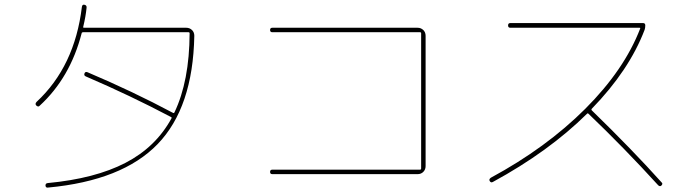

<svg xmlns="http://www.w3.org/2000/svg" viewBox="-20 -801 3040 839"><path d="M153.3 -338.9Q147.5 -332 138.7 -339.8Q131.8 -346.7 139.6 -355.5Q306.6 -510.7 337.9 -771.5Q339.8 -782.2 348.6 -780.3Q359.4 -778.3 358.4 -767.6Q354.5 -728.5 343.8 -684.6Q341.8 -679.7 347.7 -679.7H793.9Q808.6 -679.7 818.8 -669.9Q829.1 -660.2 829.1 -644.5Q823.2 -331.1 668.9 -171.4Q514.6 -11.7 190.4 18.6Q179.7 20.5 178.7 9.8Q178.7 0 188.5 -1Q395.5 -20.5 528.3 -89.4Q661.1 -158.2 729.5 -284.2Q731.4 -288.1 726.6 -290Q548.8 -383.8 355.5 -466.8Q345.7 -470.7 349.1 -480Q352.5 -489.3 362.3 -485.4Q560.5 -401.4 736.3 -307.6Q740.2 -305.7 742.2 -309.6Q807.6 -446.3 808.6 -655.3Q808.6 -660.2 803.7 -660.2H342.8Q337.9 -660.2 336.9 -656.2Q287.1 -461.9 153.3 -338.9Z M1815.4 -59.6Q1820.3 -59.6 1820.3 -65.4V-655.3Q1820.3 -660.2 1815.4 -660.2H1169.9Q1160.2 -660.2 1160.2 -669.9Q1160.2 -679.7 1169.9 -679.7H1804.7Q1819.3 -679.7 1829.6 -669.9Q1839.8 -660.2 1839.8 -644.5V-75.2Q1839.8 -60.5 1830.1 -50.3Q1820.3 -40 1804.7 -40H1169.9Q1160.2 -40 1160.2 -49.8Q1160.2 -59.6 1169.9 -59.6Z M2133.8 -5.9Q2125 -1 2120.1 -9.8Q2115.2 -17.6 2125 -24.4Q2367.2 -155.3 2537.6 -325.7Q2708 -496.1 2777.3 -675.8Q2779.3 -679.7 2774.4 -679.7H2210Q2200.2 -679.7 2200.2 -689.9Q2200.2 -700.2 2210 -700.2H2790Q2799.8 -700.2 2799.8 -689.9Q2799.8 -679.7 2796.9 -670.9Q2729.5 -494.1 2566.4 -326.2Q2562.5 -322.3 2566.4 -318.4Q2744.1 -145.5 2871.1 -3.9Q2877.9 2 2870.1 9.8Q2864.3 15.6 2856.4 8.8Q2707 -155.3 2551.8 -303.7Q2547.9 -307.6 2544.9 -303.7Q2377.9 -138.7 2133.8 -5.9Z"/></svg>

Font: Rounded Mgen+ 1m thin
Style: Regular
Weight: 100
Designer: [Source Han Sans]
Ryoko NISHIZUKA  (kana & ideographs); Paul D. Hunt (Latin, Greek & Cyrillic); Wenlong ZHANG  (bopomofo
Version: Version 1.059.20150602